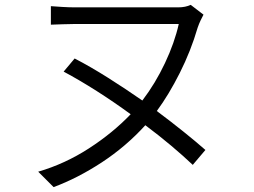

<svg xmlns="http://www.w3.org/2000/svg" viewBox="-20 -722 1040 785"><path d="M812 -662.1Q806.2 -651.4 799.8 -637.9Q793.5 -624.5 788.1 -608.9Q760.3 -513.7 715.3 -424.3Q670.4 -335 621.1 -268.1Q678.7 -225.1 729.5 -184.3Q780.3 -143.6 819.8 -108.9L768.1 -47.9Q729 -85 679.7 -126.5Q630.4 -168 574.2 -210Q495.1 -123 396.5 -58.3Q297.9 6.3 199.2 43L136.2 -20Q246.1 -52.2 343.8 -115.5Q441.4 -178.7 514.2 -254.9Q446.3 -304.7 375.7 -349.6Q305.2 -394.5 240.2 -429.2L285.2 -482.9Q351.1 -448.7 422.1 -403.8Q493.2 -358.9 562 -311Q615.2 -380.9 654.5 -464.1Q693.8 -547.4 710.9 -624H290Q263.7 -624 235.8 -622.8Q208 -621.6 188 -621.1V-696.8Q208 -695.3 235.1 -693.6Q262.2 -691.9 290 -691.9H708Q723.6 -691.9 736.6 -694.6Q749.5 -697.3 759.8 -702.1Z"/></svg>

Font: Shanggu Mono N
Style: Regular
Weight: 350
Designer: GuiWonder
Version: Version 1.021